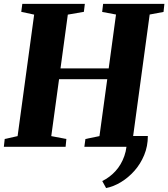

<svg xmlns="http://www.w3.org/2000/svg" viewBox="-29 -763 874 998"><path d="M739.5 -56Q739.5 -3 720.5 43Q701.5 89 669.8 124.8Q638 160.5 599.5 183.8Q561 207 522.5 214.5L502.5 178Q541.5 159 571.2 126.5Q601 94 617.2 48.2Q633.5 2.5 630 -56ZM-9 0 -4.5 -40.5 62.5 -55.5 148.5 -687 81.5 -701.5 87 -743H412L407 -701.5L323.5 -687L285.5 -407.5H536L574 -687.5L502 -701L507 -743H825.5L821 -701L749 -687.5L663 -55.5L732.5 -40.5L727.5 0H409.5L415 -40.5L488 -55.5L528.5 -351.5H278L237.5 -55.5L316 -40.5L312 0Z"/></svg>

Font: Merriweather 60pt Black
Style: Italic
Weight: 900
Italic angle: -7.8°
Version: Version 2.101